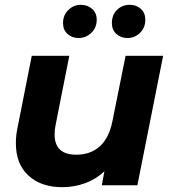

<svg xmlns="http://www.w3.org/2000/svg" viewBox="-20 -770 719 798"><path d="M658 -538 551 0H403L414 -58Q379 -25 333.5 -8.5Q288 8 239 8Q151 8 98.5 -40Q46 -88 46 -175Q46 -208 53 -240L112 -538H268L211 -250Q207 -231 207 -211Q207 -127 297 -127Q356 -127 394.5 -161.5Q433 -196 447 -265L502 -538ZM242 -674Q242 -707 264 -728.5Q286 -750 316 -750Q344 -750 363 -733Q382 -716 382 -688Q382 -655 359.5 -633.5Q337 -612 307 -612Q279 -612 260.5 -629Q242 -646 242 -674ZM445 -674Q445 -708 466.5 -729Q488 -750 519 -750Q547 -750 565.5 -733Q584 -716 584 -688Q584 -655 562 -633.5Q540 -612 510 -612Q482 -612 463.5 -629Q445 -646 445 -674Z"/></svg>

Font: Montserrat Alternates
Style: Bold Italic
Weight: 700
Italic angle: -11.3°
Designer: Julieta Ulanovsky
Foundry: Julieta Ulanovsky
Version: Version 7.200